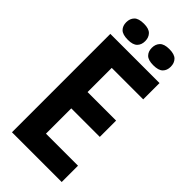

<svg xmlns="http://www.w3.org/2000/svg" viewBox="-268 -911 966 966"><g transform="rotate(45 215.0 -428.0)"><path d="M45 -700H395V-584H171V-412H374V-296H171V-116H399V0H45ZM60 -798Q60 -824 75.5 -840Q91 -856 129 -856Q164 -856 179.5 -840Q195 -824 195 -798Q195 -772 179.5 -756.5Q164 -741 129 -741Q91 -741 75.5 -756.5Q60 -772 60 -798ZM242 -798Q242 -824 257.5 -840Q273 -856 309 -856Q346 -856 361.5 -840Q377 -824 377 -798Q377 -772 361.5 -756.5Q346 -741 309 -741Q273 -741 257.5 -756.5Q242 -772 242 -798Z"/></g></svg>

Font: PT Sans Narrow
Style: Bold
Weight: 700
Width: 3
Designer: A.Korolkova, O.Umpeleva, V.Yefimov
Foundry: ParaType Ltd
Version: Version 2.003W OFL